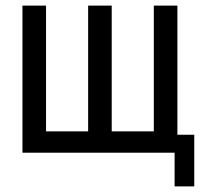

<svg xmlns="http://www.w3.org/2000/svg" viewBox="-20 -544 742 684"><path d="M602 0H60V-524H144V-76H294V-524H378V-76H528V-524H612V-64H672V120H602Z"/></svg>

Font: ColatingCofangSans
Style: Regular
Weight: 400
Foundry: GNU
Version: Version 412.227;June 27, 2022;FontCreator 11.0.0.2412 32-bit